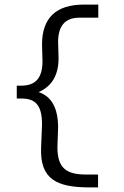

<svg xmlns="http://www.w3.org/2000/svg" viewBox="-20 -721 540 836"><path d="M371 95H407V39H356C267 39 230 10 230 -81L233 -165C233 -250 205 -301 148 -320C206 -345 235 -394 235 -468L233 -538C233 -609 264 -644 326 -644H408V-701H345C224 -701 163 -643 163 -527L165 -455C165 -379 133 -348 72 -348H53V-292H73C130 -292 163 -268 163 -180L159 -80C153 60 227 95 371 95Z"/></svg>

Font: Inconsolata
Style: Regular
Weight: 400
Monospace: yes
Designer: Raph Levien, Cyreal, Brenton Simpson
Foundry: Raph Levien, Cyreal, Google
Version: Version 3.100